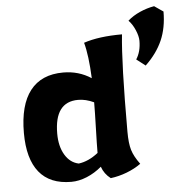

<svg xmlns="http://www.w3.org/2000/svg" viewBox="-49 -693 718 753"><g transform="rotate(-5 310.0 -317.0)"><path d="M33 -195Q33 -305 77 -361.5Q121 -418 207 -418Q268 -418 317 -386Q313 -477 299 -527Q358 -547 450 -547Q438 -434 438 -165Q438 -119 446 -92.5Q454 -66 477 -35Q452 -17 420.5 -5Q389 7 357 11Q332 -8 322 -37Q295 -14 263.5 -1Q232 12 202 12Q118 12 75.5 -40.5Q33 -93 33 -195ZM314 -92Q314 -124 316 -190Q318 -256 318 -291Q286 -306 256 -306Q163 -306 163 -181Q163 -131 183 -97.5Q203 -64 237 -57Q276 -62 314 -92ZM497 -444Q516 -473 516 -516Q516 -534 505.5 -558.5Q495 -583 480 -598Q500 -616 528 -628.5Q556 -641 585 -646L620 -622Q620 -558 598.5 -509Q577 -460 532 -417Z"/></g></svg>

Font: Mirza
Style: Bold
Weight: 700
Designer: Arabic design by Kourosh Beigpour, Latin design by Eduardo Tunni, engineering by Lasse Fister
Version: Version 1.0010g